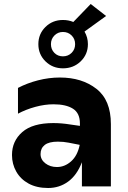

<svg xmlns="http://www.w3.org/2000/svg" viewBox="-20 -933 641 961"><path d="M390 -121Q365 -56 321 -24Q277 8 221 8Q164 8 123.5 -14Q83 -36 61.5 -74Q40 -112 40 -157Q40 -227 91.5 -272Q143 -317 247 -317Q288 -317 331 -310L380 -303V-315Q380 -367 345 -389Q310 -411 248 -411Q204 -411 156.5 -398Q109 -385 70 -364V-493Q116 -517 170.5 -531Q225 -545 280 -545Q390 -545 462.5 -488.5Q535 -432 535 -312V0H390ZM265 -97Q304 -97 336 -125.5Q368 -154 379 -208L323 -219Q298 -224 269 -224Q225 -224 204 -207.5Q183 -191 183 -162Q183 -134 207 -115.5Q231 -97 265 -97ZM172 -712Q172 -763 207.5 -798Q243 -833 295 -833Q323 -833 347 -823L434 -913L511 -853L403 -775Q420 -746 420 -712Q420 -661 384 -626Q348 -591 295 -591Q243 -591 207.5 -626Q172 -661 172 -712ZM356 -712Q356 -738 338.5 -755.5Q321 -773 295 -773Q270 -773 252.5 -755.5Q235 -738 235 -712Q235 -686 252 -668.5Q269 -651 295 -651Q321 -651 338.5 -668.5Q356 -686 356 -712Z"/></svg>

Font: Chess Sans
Style: Bold
Weight: 700
Designer: Wolf Bōese
Foundry: Wolf Bōese
Version: Version 7.223